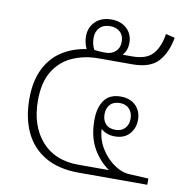

<svg xmlns="http://www.w3.org/2000/svg" viewBox="-74 -718 781 791"><g transform="rotate(10 316.0 -322.5)"><path d="M306 0Q222 0 165.5 -33Q109 -66 81 -125.5Q53 -185 53 -264Q53 -340 79 -391.5Q105 -443 149.5 -471Q194 -499 250 -507Q238 -531 238 -559Q238 -596 263 -620.5Q288 -645 330 -645Q370 -645 394.5 -622Q419 -599 419 -562Q419 -531 400 -510H440Q500 -510 526.5 -540.5Q553 -571 561 -625L599 -616Q588 -553 554.5 -515.5Q521 -478 446 -478H305Q246 -478 197 -456.5Q148 -435 118.5 -388Q89 -341 89 -264Q89 -159 144.5 -95.5Q200 -32 299 -32H427Q384 -62 358 -109.5Q332 -157 332 -225Q332 -277 354 -308Q376 -339 423 -339Q462 -339 485.5 -316Q509 -293 509 -256Q509 -222 487.5 -197.5Q466 -173 426 -173Q391 -173 368 -194Q370 -151 392.5 -114Q415 -77 448 -54Q481 -31 515 -30L593 -26V0ZM328 -506Q355 -506 371 -521Q387 -536 387 -562Q387 -588 371 -602.5Q355 -617 330 -617Q301 -617 285.5 -600.5Q270 -584 270 -558Q270 -530 282 -509Q305 -506 328 -506ZM424 -200Q449 -200 463.5 -215.5Q478 -231 478 -256Q478 -281 463.5 -296.5Q449 -312 424 -312Q397 -312 383 -296.5Q369 -281 369 -256Q369 -231 383 -215.5Q397 -200 424 -200Z"/></g></svg>

Font: Noto Sans Thai Looped ExtLight
Style: Regular
Weight: 200
Designer: Sasikarn Vongin, Ben Mitchell
Foundry: The Fontpad Ltd
Version: Version 1.00